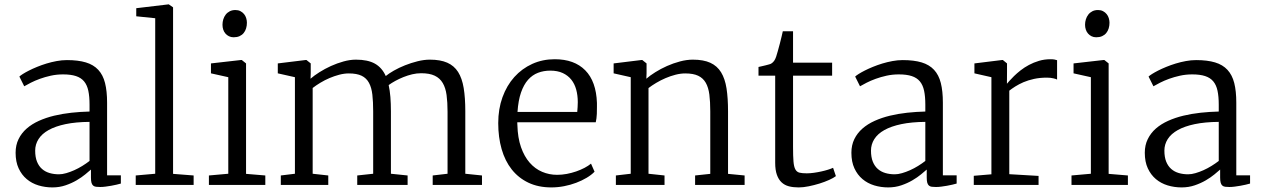

<svg xmlns="http://www.w3.org/2000/svg" viewBox="-20 -839 5719 871"><path d="M139.6 -155.8Q139.6 -126 147.9 -105.5Q156.2 -85 170.9 -72.3Q185.5 -59.6 205.1 -54Q224.6 -48.3 247.6 -48.3Q262.7 -48.3 280.5 -53.5Q298.3 -58.6 316.9 -66.9Q335.4 -75.2 353.3 -86.2Q371.1 -97.2 386.2 -108.9V-286.1Q323.7 -285.6 277.3 -275.9Q231 -266.1 200.4 -249Q169.9 -231.9 154.8 -208Q139.6 -184.1 139.6 -155.8ZM50.8 -146Q50.8 -180.7 64.2 -208Q77.6 -235.4 101.1 -255.9Q124.5 -276.4 156.5 -290.8Q188.5 -305.2 225.8 -314.2Q263.2 -323.2 304 -327.6Q344.7 -332 386.2 -333V-364.3Q386.2 -401.4 380.6 -427.5Q375 -453.6 361.3 -470Q347.7 -486.3 324.5 -493.9Q301.3 -501.5 266.1 -501.5Q236.8 -501.5 210.2 -495.6Q183.6 -489.7 160.9 -481.4Q138.2 -473.1 120.1 -463.9Q102.1 -454.6 90.3 -447.8H89.8L67.9 -491.7Q72.3 -496.1 83.7 -503.4Q95.2 -510.7 111.6 -519Q127.9 -527.3 148.2 -535.6Q168.5 -543.9 190.9 -550.8Q213.4 -557.6 237.1 -562Q260.7 -566.4 283.7 -566.4Q334.5 -566.4 369.4 -555.9Q404.3 -545.4 425.8 -522.2Q447.3 -499 456.5 -462.4Q465.8 -425.8 465.8 -373V-43.5H528.3V-6.3Q520 -3.9 508.5 -1.2Q497.1 1.5 484.4 3.7Q471.7 5.9 458.7 7.6Q445.8 9.3 434.6 9.3Q423.8 9.3 415.8 8.3Q407.7 7.3 402.6 2.9Q397.5 -1.5 395 -10Q392.6 -18.6 392.6 -33.2V-69.8Q383.3 -61.5 366.7 -47.9Q350.1 -34.2 327.6 -21Q305.2 -7.8 277.3 1.7Q249.5 11.2 217.8 11.2Q184.6 11.2 154.3 2Q124 -7.3 101.1 -26.6Q78.1 -45.9 64.5 -75.4Q50.8 -105 50.8 -146Z M595.7 -43 684.1 -50.8V-756.3L598.1 -765.1V-801.8L745.1 -819.3H745.6L765.1 -805.7V-50.3L858.4 -43V0H595.7Z M927.7 -43 1015.6 -50.8V-488.8L937 -506.3V-551.3L1074.2 -566.9H1076.7L1096.2 -551.3V-50.3L1183.6 -43V0H927.7ZM1039.6 -669.9Q1027.8 -669.9 1018.6 -674.6Q1009.3 -679.2 1002.7 -686.8Q996.1 -694.3 992.7 -704.6Q989.3 -714.8 989.3 -726.6Q989.3 -739.3 992.9 -751.2Q996.6 -763.2 1003.9 -772.7Q1011.2 -782.2 1022.2 -787.8Q1033.2 -793.5 1047.9 -793.5H1048.3Q1061 -793.5 1070.8 -788.3Q1080.6 -783.2 1087.2 -775.1Q1093.8 -767.1 1096.9 -756.6Q1100.1 -746.1 1100.1 -735.8Q1100.1 -722.2 1096.4 -710.2Q1092.8 -698.2 1085.4 -689.2Q1078.1 -680.2 1066.7 -675Q1055.2 -669.9 1040 -669.9Z M1253.9 -43 1317.9 -50.8V-488.8L1240.2 -506.3V-551.3L1367.7 -566.9H1370.1L1389.6 -551.3V-506.8L1388.7 -481.9Q1404.8 -496.1 1429.2 -511.5Q1453.6 -526.9 1481.4 -539.6Q1509.3 -552.2 1538.6 -560.3Q1567.9 -568.4 1594.7 -568.4Q1648.4 -568.4 1680.7 -550.3Q1712.9 -532.2 1730 -494.1Q1743.7 -505.4 1766.6 -518.6Q1789.6 -531.7 1817.1 -542.7Q1844.7 -553.7 1874 -561Q1903.3 -568.4 1930.2 -568.4Q1977.5 -568.4 2008.8 -554.7Q2040 -541 2058.1 -512.5Q2076.2 -483.9 2083.5 -439.7Q2090.8 -395.5 2090.8 -335V-50.8L2166.5 -43V0H1942.9V-43L2010.3 -50.8V-332Q2010.3 -375 2005.9 -407.7Q2001.5 -440.4 1988.5 -462.4Q1975.6 -484.4 1952.1 -495.6Q1928.7 -506.8 1890.6 -506.8Q1870.6 -506.8 1850.1 -502Q1829.6 -497.1 1810.1 -489.3Q1790.5 -481.4 1773.2 -471.9Q1755.9 -462.4 1743.2 -453.1Q1748.5 -428.7 1751 -398.9Q1753.4 -369.1 1753.4 -333.5V-50.8L1829.1 -43V0H1600.6V-43L1672.9 -50.8V-334Q1672.9 -377.4 1669.2 -409.7Q1665.5 -441.9 1653.8 -463.4Q1642.1 -484.9 1620.4 -495.4Q1598.6 -505.9 1562.5 -505.9Q1541.5 -505.9 1519 -500Q1496.6 -494.1 1474.9 -484.9Q1453.1 -475.6 1433.3 -463.6Q1413.6 -451.7 1398.4 -439.9V-50.8L1469.2 -43V0H1253.9Z M2598.6 -331.1Q2599.6 -341.8 2600.3 -353Q2601.1 -364.3 2601.1 -375.5Q2601.1 -406.2 2594 -432.4Q2586.9 -458.5 2571.8 -477.5Q2556.6 -496.6 2533 -507.6Q2509.3 -518.6 2476.1 -518.6Q2446.3 -518.6 2420.7 -508.8Q2395 -499 2375.5 -477.1Q2356 -455.1 2343.5 -419.2Q2331.1 -383.3 2327.6 -331.1ZM2240.2 -280.3Q2240.2 -344.7 2259.5 -397.9Q2278.8 -451.2 2313.2 -489.5Q2347.7 -527.8 2394.5 -549.1Q2441.4 -570.3 2496.6 -570.3Q2585.4 -570.3 2635 -520Q2684.6 -469.7 2688 -372.1Q2688 -362.3 2688 -353.5Q2688 -335.9 2687.5 -322.3Q2686.5 -300.8 2682.6 -284.2H2326.7Q2326.7 -281.2 2326.7 -278.1Q2326.7 -274.9 2327.1 -272Q2328.6 -213.9 2343.5 -171.4Q2358.4 -128.9 2382.8 -101.1Q2407.2 -73.2 2439.2 -59.6Q2471.2 -45.9 2507.3 -45.9Q2528.8 -45.9 2551 -50Q2573.2 -54.2 2593.8 -61.3Q2614.3 -68.4 2631.8 -77.6Q2649.4 -86.9 2661.1 -96.7L2677.2 -60.1Q2663.1 -45.4 2641.4 -32.5Q2619.6 -19.5 2593.8 -9.8Q2567.9 0 2539.1 5.6Q2510.3 11.2 2481.4 11.2Q2421.9 11.2 2377 -10.3Q2332 -31.7 2301.5 -70.3Q2271 -108.9 2255.6 -162.6Q2240.2 -216.3 2240.2 -280.3Z M2773.9 -43 2841.3 -50.8V-488.8L2763.7 -506.3V-551.3L2891.1 -566.9H2893.6L2913.1 -551.3V-506.8L2912.1 -481.9Q2928.2 -496.1 2952.9 -511.5Q2977.5 -526.9 3005.9 -539.6Q3034.2 -552.2 3064.7 -560.3Q3095.2 -568.4 3123 -568.4Q3171.4 -568.4 3202.4 -554.2Q3233.4 -540 3251.2 -511Q3269 -481.9 3275.9 -437.7Q3282.7 -393.6 3282.7 -333.5V-50.3L3357.9 -43V0H3133.3V-43L3202.1 -50.3V-334Q3202.1 -377.4 3198 -409.9Q3193.8 -442.4 3181.6 -463.6Q3169.4 -484.9 3147.2 -495.4Q3125 -505.9 3088.9 -505.9Q3067.4 -505.9 3044.4 -500Q3021.5 -494.1 2999.3 -484.6Q2977.1 -475.1 2957 -463.1Q2937 -451.2 2921.9 -439.5V-50.8L2994.6 -43V0H2773.9Z M3496.6 -495.6H3420.9V-535.2Q3427.2 -536.6 3436 -538.6Q3444.8 -540.5 3453.4 -542.7Q3461.9 -544.9 3469 -546.9Q3476.1 -548.8 3479 -550.8Q3486.8 -555.7 3491.9 -563Q3497.1 -570.3 3501 -582Q3503.9 -590.8 3508.5 -607.2Q3513.2 -623.5 3517.8 -641.4Q3522.5 -659.2 3526.1 -674.8Q3529.8 -690.4 3531.2 -697.3H3577.6V-554.7H3754.9V-495.6H3577.6V-172.4Q3577.6 -130.4 3579.6 -106.4Q3581.5 -82.5 3588.1 -70.6Q3594.7 -58.6 3606.9 -55.7Q3619.1 -52.7 3639.6 -52.7H3640.1Q3655.3 -52.7 3672.6 -55.2Q3689.9 -57.6 3706.3 -61.3Q3722.7 -64.9 3736.6 -69.3Q3750.5 -73.7 3758.8 -77.6H3759.3L3772 -40Q3761.2 -31.7 3741.2 -22.7Q3721.2 -13.7 3697.5 -6.3Q3673.8 1 3648.9 6.1Q3624 11.2 3603.5 11.2H3602.5Q3578.1 11.2 3558.6 6.1Q3539.1 1 3525.4 -12Q3511.7 -24.9 3504.2 -46.4Q3496.6 -67.9 3496.6 -100.6Z M3931.2 -155.8Q3931.2 -126 3939.5 -105.5Q3947.8 -85 3962.4 -72.3Q3977.1 -59.6 3996.6 -54Q4016.1 -48.3 4039.1 -48.3Q4054.2 -48.3 4072 -53.5Q4089.8 -58.6 4108.4 -66.9Q4127 -75.2 4144.8 -86.2Q4162.6 -97.2 4177.7 -108.9V-286.1Q4115.2 -285.6 4068.8 -275.9Q4022.5 -266.1 3991.9 -249Q3961.4 -231.9 3946.3 -208Q3931.2 -184.1 3931.2 -155.8ZM3842.3 -146Q3842.3 -180.7 3855.7 -208Q3869.1 -235.4 3892.6 -255.9Q3916 -276.4 3948 -290.8Q3980 -305.2 4017.3 -314.2Q4054.7 -323.2 4095.5 -327.6Q4136.2 -332 4177.7 -333V-364.3Q4177.7 -401.4 4172.1 -427.5Q4166.5 -453.6 4152.8 -470Q4139.2 -486.3 4116 -493.9Q4092.8 -501.5 4057.6 -501.5Q4028.3 -501.5 4001.7 -495.6Q3975.1 -489.7 3952.4 -481.4Q3929.7 -473.1 3911.6 -463.9Q3893.6 -454.6 3881.8 -447.8H3881.3L3859.4 -491.7Q3863.8 -496.1 3875.2 -503.4Q3886.7 -510.7 3903.1 -519Q3919.4 -527.3 3939.7 -535.6Q3960 -543.9 3982.4 -550.8Q4004.9 -557.6 4028.6 -562Q4052.2 -566.4 4075.2 -566.4Q4126 -566.4 4160.9 -555.9Q4195.8 -545.4 4217.3 -522.2Q4238.8 -499 4248 -462.4Q4257.3 -425.8 4257.3 -373V-43.5H4319.8V-6.3Q4311.5 -3.9 4300 -1.2Q4288.6 1.5 4275.9 3.7Q4263.2 5.9 4250.2 7.6Q4237.3 9.3 4226.1 9.3Q4215.3 9.3 4207.3 8.3Q4199.2 7.3 4194.1 2.9Q4189 -1.5 4186.5 -10Q4184.1 -18.6 4184.1 -33.2V-69.8Q4174.8 -61.5 4158.2 -47.9Q4141.6 -34.2 4119.1 -21Q4096.7 -7.8 4068.8 1.7Q4041 11.2 4009.3 11.2Q3976.1 11.2 3945.8 2Q3915.5 -7.3 3892.6 -26.6Q3869.6 -45.9 3856 -75.4Q3842.3 -105 3842.3 -146Z M4397.5 -41.5 4477.5 -48.3V-488.8L4400.4 -506.3V-551.3L4526.9 -566.9H4529.3L4548.3 -551.3V-516.1L4547.9 -459.5H4548.3Q4551.3 -462.9 4559.3 -472.2Q4567.4 -481.4 4580.1 -493.9Q4592.8 -506.3 4609.9 -519.8Q4627 -533.2 4647.9 -544.4Q4668.9 -555.7 4693.4 -563Q4717.8 -570.3 4745.6 -570.3Q4755.9 -570.3 4762.9 -569.1Q4770 -567.9 4775.4 -565.9V-478Q4772 -480.5 4758.8 -483.6Q4745.6 -486.8 4729.5 -486.8Q4697.3 -486.8 4670.7 -481Q4644 -475.1 4623 -466.1Q4602.1 -457 4585.9 -446.8Q4569.8 -436.5 4558.6 -427.7V-48.8L4691.4 -41V0H4397.5Z M4840.8 -43 4928.7 -50.8V-488.8L4850.1 -506.3V-551.3L4987.3 -566.9H4989.7L5009.3 -551.3V-50.3L5096.7 -43V0H4840.8ZM4952.6 -669.9Q4940.9 -669.9 4931.6 -674.6Q4922.4 -679.2 4915.8 -686.8Q4909.2 -694.3 4905.8 -704.6Q4902.3 -714.8 4902.3 -726.6Q4902.3 -739.3 4906 -751.2Q4909.7 -763.2 4917 -772.7Q4924.3 -782.2 4935.3 -787.8Q4946.3 -793.5 4960.9 -793.5H4961.4Q4974.1 -793.5 4983.9 -788.3Q4993.7 -783.2 5000.2 -775.1Q5006.8 -767.1 5010 -756.6Q5013.2 -746.1 5013.2 -735.8Q5013.2 -722.2 5009.5 -710.2Q5005.9 -698.2 4998.5 -689.2Q4991.2 -680.2 4979.7 -675Q4968.3 -669.9 4953.1 -669.9Z M5262.2 -155.8Q5262.2 -126 5270.5 -105.5Q5278.8 -85 5293.5 -72.3Q5308.1 -59.6 5327.6 -54Q5347.2 -48.3 5370.1 -48.3Q5385.3 -48.3 5403.1 -53.5Q5420.9 -58.6 5439.5 -66.9Q5458 -75.2 5475.8 -86.2Q5493.7 -97.2 5508.8 -108.9V-286.1Q5446.3 -285.6 5399.9 -275.9Q5353.5 -266.1 5323 -249Q5292.5 -231.9 5277.3 -208Q5262.2 -184.1 5262.2 -155.8ZM5173.3 -146Q5173.3 -180.7 5186.8 -208Q5200.2 -235.4 5223.6 -255.9Q5247.1 -276.4 5279.1 -290.8Q5311 -305.2 5348.4 -314.2Q5385.7 -323.2 5426.5 -327.6Q5467.3 -332 5508.8 -333V-364.3Q5508.8 -401.4 5503.2 -427.5Q5497.6 -453.6 5483.9 -470Q5470.2 -486.3 5447 -493.9Q5423.8 -501.5 5388.7 -501.5Q5359.4 -501.5 5332.8 -495.6Q5306.2 -489.7 5283.4 -481.4Q5260.7 -473.1 5242.7 -463.9Q5224.6 -454.6 5212.9 -447.8H5212.4L5190.4 -491.7Q5194.8 -496.1 5206.3 -503.4Q5217.8 -510.7 5234.1 -519Q5250.5 -527.3 5270.8 -535.6Q5291 -543.9 5313.5 -550.8Q5335.9 -557.6 5359.6 -562Q5383.3 -566.4 5406.2 -566.4Q5457 -566.4 5491.9 -555.9Q5526.9 -545.4 5548.3 -522.2Q5569.8 -499 5579.1 -462.4Q5588.4 -425.8 5588.4 -373V-43.5H5650.9V-6.3Q5642.6 -3.9 5631.1 -1.2Q5619.6 1.5 5606.9 3.7Q5594.2 5.9 5581.3 7.6Q5568.4 9.3 5557.1 9.3Q5546.4 9.3 5538.3 8.3Q5530.3 7.3 5525.1 2.9Q5520 -1.5 5517.6 -10Q5515.1 -18.6 5515.1 -33.2V-69.8Q5505.9 -61.5 5489.3 -47.9Q5472.7 -34.2 5450.2 -21Q5427.7 -7.8 5399.9 1.7Q5372.1 11.2 5340.3 11.2Q5307.1 11.2 5276.9 2Q5246.6 -7.3 5223.6 -26.6Q5200.7 -45.9 5187 -75.4Q5173.3 -105 5173.3 -146Z"/></svg>

Font: MerriweatherLight
Style: Regular
Weight: 300
Designer: Eben Sorkin ( sorkintype@gmail.com )
Foundry: Eben Sorkin
Version: Version 1.055; ttfautohint (v1.4.1)